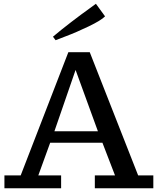

<svg xmlns="http://www.w3.org/2000/svg" viewBox="-20 -1017 852 1037"><path d="M3.9 0ZM310.1 -69.8V0H3.9V-69.8H91.8L349.1 -734.9H464.8L726.1 -69.8H808.1V0H492.2V-69.8H601.1L533.2 -246.1H251L187 -69.8ZM508.8 -308.1 388.2 -639.2 273.9 -308.1ZM547.4 -928.7Q525.9 -906.7 459 -874.5Q392.1 -842.3 335.9 -821.3L280.3 -799.8L266.1 -818.8Q305.7 -852.5 363.5 -897Q421.4 -941.4 460 -968.8L498 -996.6Z"/></svg>

Font: Trocchi
Style: Regular
Weight: 400
Designer: vernon adams
Version: Version 1.0; ttfautohint (v0.8) -l 6 -r 50 -G 100